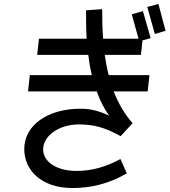

<svg xmlns="http://www.w3.org/2000/svg" viewBox="-20 -904 853 966"><path d="M813 -749 777 -884 721 -869 759 -733ZM647 -284C606 -331 575 -385 552 -444H723L732 -526H527C518 -559 512 -593 507 -628H689L697 -701L738 -712L699 -848L643 -832L677 -709H499C495 -757 494 -807 494 -858L413 -852C413 -806 413 -758 416 -709H176L167 -628H424C428 -594 434 -559 442 -526H130L121 -444H467C482 -400 503 -359 529 -322C475 -348 431 -357 385 -357C221 -357 102 -275 102 -154C102 -50 185 42 345 42C434 42 527 22 618 -32L586 -104C515 -65 442 -44 366 -44C260 -44 197 -93 197 -152C197 -223 280 -278 376 -278C453 -278 509 -262 587 -219Z"/></svg>

Font: Smiley Sans Oblique
Style: Regular
Weight: 400
Italic angle: -8°
Designer: oooooohmygosh, Nagisa Chen, Janine Sui, Heda Shi, Jian Li
Foundry: atelierAnchor
Version: Version 2.0.1